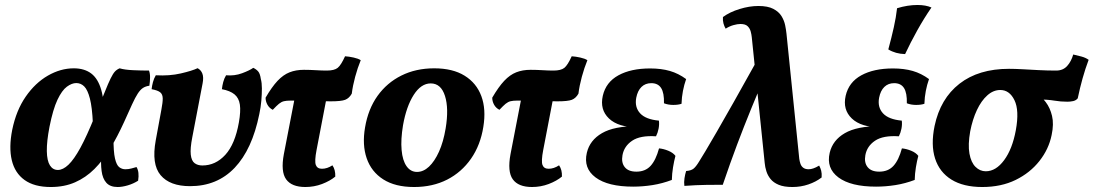

<svg xmlns="http://www.w3.org/2000/svg" viewBox="-20 -741 4386 770"><path d="M183.8 9Q117.5 9 78.4 -19.2Q39.3 -47.4 27.2 -98.8Q15.1 -150.1 29 -220.3Q45 -298.5 83.1 -353.4Q121.1 -408.4 172 -437.7Q223 -467 275.9 -467Q318.2 -467 345.7 -446.4Q373.1 -425.7 386.1 -380.4Q399.1 -335 396.5 -258.6L352.5 -246.6Q349.6 -310.6 340.6 -345.6Q331.6 -380.6 317.9 -394.3Q304.2 -407.9 285.9 -407.9Q268.1 -407.9 248.2 -393.3Q228.3 -378.6 210.4 -340.8Q192.5 -302.9 178.5 -232.6Q167.1 -173.5 167.8 -134.8Q168.5 -96.1 180.2 -77.8Q191.9 -59.4 212 -59.4Q232.6 -59.4 254.6 -80.4Q276.7 -101.4 302.4 -148.3Q328 -195.2 359.9 -274.1Q385.1 -334.4 399.7 -370.8Q414.2 -407.3 423.7 -426.5Q433.2 -445.8 440.9 -454.1Q448.7 -462.4 459.8 -467Q480.1 -461 513.9 -459.5Q547.8 -458 577.5 -458Q582.1 -446.3 581.8 -429.9Q581.6 -413.4 579.1 -397.2Q564.1 -395.2 553.4 -388.3Q542.7 -381.3 532.5 -365.7Q522.3 -350.1 509.7 -322.5Q497.1 -295 477.9 -252.2Q451.3 -193.7 422.3 -145.7Q393.2 -97.8 358.7 -63.3Q324.1 -28.8 281 -9.9Q238 9 183.8 9ZM451.6 9Q422 9 406.7 -7.8Q391.5 -24.5 387.5 -55Q383.4 -85.4 386.8 -125.6L435.3 -188.4Q434.8 -132.7 441.1 -105.6Q447.4 -78.5 458.4 -70.4Q469.4 -62.2 482.4 -62.2Q495.9 -62.2 507.5 -65.5Q519 -68.7 527.5 -71.1Q539.5 -51.5 533.9 -16.3Q515.2 -4.4 492.7 2.3Q470.1 9 451.6 9Z M742.2 5.6Q661.2 5.6 624.1 -38.5Q587 -82.5 604.6 -178.4L627.3 -301.8Q632.8 -330.5 632.6 -346.6Q632.3 -362.7 622.6 -370.7Q612.9 -378.7 588 -383.3Q589.6 -397.4 593.4 -411.7Q597.2 -426 604.8 -439.1Q659.8 -436 705.1 -446.5Q750.5 -457 772.5 -467.5Q786.1 -460.3 791.6 -445.7Q797.2 -431.1 792.6 -407L751.3 -191.4Q742.3 -145.4 745.1 -120.8Q747.9 -96.1 760.3 -86.8Q772.8 -77.4 791.6 -77.4Q844.5 -77.4 883.6 -120.1Q922.6 -162.9 938 -250Q945.9 -294.6 942 -321.4Q938 -348.2 920.3 -362.7Q902.5 -377.2 869.9 -383.3Q871.4 -397.4 875.2 -411.9Q879 -426.4 886.6 -439.1Q920.6 -436 950.9 -447.3Q981.3 -458.6 995.7 -469Q1008.4 -462.9 1015.8 -454Q1023.1 -445.2 1026 -424.3Q1030.3 -408.9 1030.3 -386.4Q1030.3 -363.9 1028.1 -337.5Q1025.9 -311 1019.9 -283.3Q991.3 -141.8 921.1 -68.1Q850.9 5.6 742.2 5.6Z M1073.9 -300.6Q1059.6 -307.9 1052.3 -321.4Q1045 -334.9 1045.1 -349.3Q1070.3 -392.5 1093.1 -416.8Q1116 -441.1 1141.3 -451Q1166.6 -461 1198.9 -461Q1221.9 -461 1246.5 -459.5Q1271.1 -458 1290.4 -458Q1320.7 -458 1334.3 -468.9Q1347.8 -479.9 1363.8 -515.3Q1380 -514.3 1398.3 -510.2Q1416.6 -506.2 1426.7 -499.6Q1414.1 -468.9 1404.4 -433.1Q1394.7 -397.2 1390.8 -365.5Q1380.5 -347.1 1364.4 -340.8Q1348.4 -334.6 1305.9 -334.6Q1281.4 -334.6 1251.8 -335.6Q1222.2 -336.6 1194.4 -337.1Q1166.6 -337.6 1145.6 -337.6Q1129 -337.6 1118.7 -335.1Q1108.4 -332.6 1098.9 -324.9Q1089.4 -317.1 1073.9 -300.6ZM1204.6 9Q1149.7 9 1127.5 -21.9Q1105.3 -52.8 1118.4 -123L1163.5 -356H1291.1L1249.5 -139.3Q1240.9 -94.6 1246.6 -79.4Q1252.3 -64.2 1271.2 -64.2Q1292.2 -64.2 1313.1 -78Q1325.6 -60.3 1324.6 -32.8Q1303.5 -15.3 1271.6 -3.1Q1239.7 9 1204.6 9Z M1640.5 9Q1564.9 9 1516.9 -21.7Q1469 -52.4 1450.5 -106.4Q1432 -160.4 1444 -230Q1456.4 -303.6 1494 -356.4Q1531.7 -409.1 1589.7 -438Q1647.8 -467 1721.4 -467Q1795.5 -467 1843.2 -437.5Q1890.9 -408 1910.4 -355.5Q1929.9 -302.9 1918.4 -232.3Q1906.9 -159.2 1869.1 -104.7Q1831.2 -50.3 1773.2 -20.6Q1715.1 9 1640.5 9ZM1652.5 -51.5Q1677.8 -51.5 1700.4 -72.6Q1722.9 -93.7 1740.6 -132.8Q1758.2 -171.9 1767.2 -225.9Q1780.5 -305.8 1764.6 -356.1Q1748.7 -406.5 1707.4 -406.5Q1668.6 -406.5 1639.1 -360.4Q1609.7 -314.3 1596.3 -239Q1586.8 -181.5 1590.6 -139.4Q1594.3 -97.3 1610.5 -74.4Q1626.7 -51.5 1652.5 -51.5Z M1982.9 -300.6Q1968.6 -307.9 1961.3 -321.4Q1954 -334.9 1954.1 -349.3Q1979.3 -392.5 2002.1 -416.8Q2025 -441.1 2050.3 -451Q2075.6 -461 2107.9 -461Q2130.9 -461 2155.5 -459.5Q2180.1 -458 2199.4 -458Q2229.7 -458 2243.3 -468.9Q2256.8 -479.9 2272.8 -515.3Q2289 -514.3 2307.3 -510.2Q2325.6 -506.2 2335.7 -499.6Q2323.1 -468.9 2313.4 -433.1Q2303.7 -397.2 2299.8 -365.5Q2289.5 -347.1 2273.4 -340.8Q2257.4 -334.6 2214.9 -334.6Q2190.4 -334.6 2160.8 -335.6Q2131.2 -336.6 2103.4 -337.1Q2075.6 -337.6 2054.6 -337.6Q2038 -337.6 2027.7 -335.1Q2017.4 -332.6 2007.9 -324.9Q1998.4 -317.1 1982.9 -300.6ZM2113.6 9Q2058.7 9 2036.5 -21.9Q2014.3 -52.8 2027.4 -123L2072.5 -356H2200.1L2158.5 -139.3Q2149.9 -94.6 2155.6 -79.4Q2161.3 -64.2 2180.2 -64.2Q2201.2 -64.2 2222.1 -78Q2234.6 -60.3 2233.6 -32.8Q2212.5 -15.3 2180.6 -3.1Q2148.7 9 2113.6 9Z M2519.3 7.5Q2418 7.5 2368.4 -29.5Q2318.9 -66.5 2333.5 -128.5Q2345.5 -178.9 2394.2 -207Q2442.8 -235.2 2533.7 -235.2L2538.3 -230.2Q2459.3 -230.2 2422.1 -265.9Q2384.9 -301.5 2397.5 -357Q2410 -411.5 2460.2 -439Q2510.4 -466.5 2587.2 -466.5Q2631.8 -466.5 2666.4 -456.5Q2700.9 -446.5 2731.7 -423.9Q2723.6 -401 2718.9 -376.4Q2714.1 -351.9 2713.2 -324.8Q2700.1 -320.2 2679.8 -320.2Q2659.5 -320.3 2642.8 -326.8Q2643.9 -368.2 2631.5 -387.8Q2619.1 -407.5 2591.8 -407.5Q2568.2 -407.5 2552.6 -392.4Q2537.1 -377.3 2531.6 -349Q2524.6 -311.1 2547.1 -286.6Q2569.5 -262.1 2622.5 -257.2Q2624.5 -241.9 2621.2 -225Q2617.9 -208 2610.9 -194.4Q2547.5 -198.5 2515.2 -176.6Q2482.9 -154.8 2476.4 -118.6Q2471 -88.9 2485.5 -70.8Q2500 -52.6 2532.1 -52.6Q2567.8 -52.6 2589 -75.6Q2610.2 -98.6 2623 -145.9Q2640.7 -144.4 2660 -136.5Q2679.3 -128.6 2688.8 -115.9Q2683.3 -95.5 2679.1 -69.9Q2674.9 -44.4 2674.4 -19.4Q2636.5 -5 2596.9 1.3Q2557.3 7.5 2519.3 7.5Z M3157.9 9Q3123.8 9 3102.8 0.1Q3081.8 -8.7 3070.2 -23.1Q3058.7 -37.4 3053.5 -54.2Q3048.2 -70.9 3046.8 -87.2L2994.9 -592.1Q2993.9 -602.1 2990.7 -614.4Q2987.5 -626.7 2978.5 -635.7Q2969.5 -644.8 2949.4 -644.8Q2937.5 -644.8 2921.6 -640.3Q2905.6 -635.9 2890.2 -626Q2884.7 -635.1 2881.4 -647.1Q2878.2 -659.1 2879.3 -672.7Q2906.4 -692.7 2945.9 -704.8Q2985.3 -717 3021.5 -717Q3059.4 -717 3081.4 -705.4Q3103.3 -693.9 3114.2 -676.3Q3125 -658.6 3128.8 -639.7Q3132.6 -620.9 3134.1 -606.2L3185.4 -104Q3186.9 -93.3 3190.3 -83.6Q3193.8 -73.8 3201.8 -68Q3209.8 -62.2 3222.9 -62.2Q3231.9 -62.2 3242 -65.7Q3252.2 -69.1 3265.2 -77Q3270.6 -66.9 3273.4 -56.2Q3276.2 -45.5 3275.1 -29.3Q3252.5 -11.8 3222 -1.4Q3191.6 9 3157.9 9ZM2724.6 4.5Q2722.6 -10.2 2725.1 -26.4Q2727.6 -42.5 2731.7 -55.2Q2751.4 -56.7 2761.2 -64.5Q2771 -72.3 2783.4 -92.7Q2791.9 -106.2 2809 -134.6Q2826 -162.9 2854 -211.4Q2882 -259.9 2923.3 -332.9Q2964.6 -405.8 3021.6 -508.6L3056.8 -458.2Q3021.6 -376.1 2992.5 -304.9Q2963.4 -233.7 2936 -160.9Q2908.6 -88.2 2878.6 0Q2850.8 0 2812.1 0.5Q2773.3 1 2724.6 4.5Z M3493.3 7.5Q3392 7.5 3342.4 -29.5Q3292.9 -66.5 3307.5 -128.5Q3319.5 -178.9 3368.2 -207Q3416.8 -235.2 3507.7 -235.2L3512.3 -230.2Q3433.3 -230.2 3396.1 -265.9Q3358.9 -301.5 3371.5 -357Q3384 -411.5 3434.2 -439Q3484.4 -466.5 3561.2 -466.5Q3605.8 -466.5 3640.4 -456.5Q3674.9 -446.5 3705.7 -423.9Q3697.6 -401 3692.9 -376.4Q3688.1 -351.9 3687.2 -324.8Q3674.1 -320.2 3653.8 -320.2Q3633.5 -320.3 3616.8 -326.8Q3617.9 -368.2 3605.5 -387.8Q3593.1 -407.5 3565.8 -407.5Q3542.2 -407.5 3526.6 -392.4Q3511.1 -377.3 3505.6 -349Q3498.6 -311.1 3521.1 -286.6Q3543.5 -262.1 3596.5 -257.2Q3598.5 -241.9 3595.2 -225Q3591.9 -208 3584.9 -194.4Q3521.5 -198.5 3489.2 -176.6Q3456.9 -154.8 3450.4 -118.6Q3445 -88.9 3459.5 -70.8Q3474 -52.6 3506.1 -52.6Q3541.8 -52.6 3563 -75.6Q3584.2 -98.6 3597 -145.9Q3614.7 -144.4 3634 -136.5Q3653.3 -128.6 3662.8 -115.9Q3657.3 -95.5 3653.1 -69.9Q3648.9 -44.4 3648.4 -19.4Q3610.5 -5 3570.9 1.3Q3531.3 7.5 3493.3 7.5ZM3609.8 -524.1Q3571.6 -525 3542.5 -542.8Q3555.5 -590.6 3564.5 -631.2Q3573.6 -671.9 3577.6 -708Q3619.9 -721 3659.3 -721Q3693.2 -721 3715.5 -710.9Q3686.3 -668.7 3658.7 -619.3Q3631.2 -569.8 3609.8 -524.1Z M3919.2 9Q3843.7 9 3795.7 -20.7Q3747.7 -50.5 3730.1 -105.2Q3712.5 -160 3728 -235.6Q3751.1 -345.4 3827.9 -405.2Q3904.7 -465 4026.5 -465Q4050.6 -465 4081 -463.3Q4111.3 -461.5 4145.8 -459.8Q4180.4 -458 4215.7 -458Q4243 -458 4259.6 -476.2Q4276.1 -494.4 4284.1 -522.4Q4299.8 -518.9 4317 -514.3Q4334.2 -509.7 4345.9 -501.1Q4332.3 -464.9 4321.5 -426.3Q4310.7 -387.7 4302.2 -346.7Q4295.2 -338.1 4283.9 -335.6Q4272.6 -333.1 4260.5 -333.1Q4234 -333.1 4208.4 -337.4Q4182.9 -341.7 4141.3 -342.7L4135.4 -369.1Q4156.3 -354.6 4173.8 -331.6Q4191.4 -308.6 4199.1 -276.1Q4206.9 -243.6 4197.4 -199.1Q4185.9 -142.7 4148.5 -95.3Q4111.2 -47.9 4053.2 -19.4Q3995.2 9 3919.2 9ZM3933.3 -54.1Q3974.1 -54.1 4007 -98.7Q4040 -143.3 4053.9 -218.9Q4068.4 -298.3 4048.4 -339.2Q4028.5 -380.1 3991.5 -380.1Q3963.6 -380.1 3939.6 -358.6Q3915.5 -337.2 3897.9 -299.8Q3880.3 -262.4 3870.9 -214.2Q3861.4 -160.7 3867.9 -124.9Q3874.4 -89.2 3892.3 -71.7Q3910.2 -54.1 3933.3 -54.1Z"/></svg>

Font: Vollkorn
Style: Italic
Weight: 400
Italic angle: -11°
Designer: Friedrich Althausen
Foundry: Friedrich Althausen
Version: Version 5.001